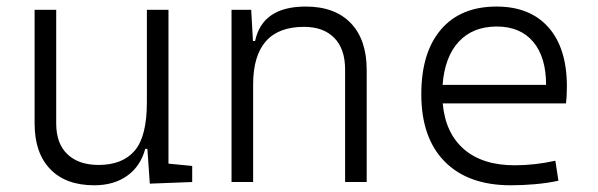

<svg xmlns="http://www.w3.org/2000/svg" viewBox="-20 -547 1798 577"><path d="M263.2 9.8Q177.7 9.8 130.9 -38.8Q84 -87.4 84 -175.8V-517.6H148.9V-175.8Q148.9 -115.7 182.6 -83.5Q216.3 -51.3 276.4 -51.3Q348.1 -51.3 384.8 -94.2Q421.4 -137.2 421.4 -239.3V-517.6H486.3V-55.2L557.6 -48.3V0L430.2 4.9L422.9 -99.6H416.5Q402.3 -47.4 362.3 -18.8Q322.3 9.8 263.2 9.8Z M675.8 0V-517.6H734.9L740.2 -423.8H746.6Q768.6 -527.3 898.9 -527.3Q986.3 -527.3 1034.2 -477.5Q1082 -427.7 1082 -336.9V0H1017.1V-338.4Q1017.1 -399.9 984.6 -433.1Q952.1 -466.3 893.6 -466.3Q740.7 -466.3 740.7 -292.5V0Z M1515.1 9.8Q1386.7 9.8 1316.4 -61.5Q1246.1 -132.8 1246.1 -263.7Q1246.1 -389.2 1305.2 -458.3Q1364.3 -527.3 1472.2 -527.3Q1572.8 -527.3 1628.2 -464.8Q1683.6 -402.3 1683.6 -287.1Q1683.6 -256.8 1680.7 -236.3H1310.5Q1318.4 -147 1374.3 -98.6Q1430.2 -50.3 1526.9 -50.3Q1587.4 -50.3 1648.9 -64L1658.2 -3.9Q1624.5 3.4 1587.2 6.6Q1549.8 9.8 1515.1 9.8ZM1473.1 -467.3Q1400.9 -467.3 1358.6 -421.6Q1316.4 -376 1310.1 -292H1621.1Q1621.1 -375.5 1582.3 -421.4Q1543.5 -467.3 1473.1 -467.3Z"/></svg>

Font: Caskaydia Cove Light
Style: Regular
Weight: 300
Monospace: yes
Designer: Aaron Bell
Foundry: Saja Typeworks
Version: Version 4.300; ttfautohint (v1.8.3)